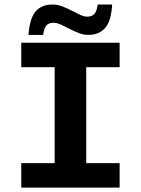

<svg xmlns="http://www.w3.org/2000/svg" viewBox="-20 -853 640 873"><path d="M76.7 -658.7H523.9V-547.4H372.1V-111.3H523.9V0H76.7V-111.3H228.5V-547.4H76.7ZM381.3 -694.3Q359.9 -694.3 338.1 -702.9Q316.4 -711.4 295.9 -721.9Q275.4 -732.4 257.1 -741Q238.8 -749.5 224.1 -749.5Q202.1 -749.5 191.4 -738Q180.7 -726.6 176.3 -694.3H109.4Q115.2 -770.5 142.3 -801.5Q169.4 -832.5 219.2 -832.5Q241.2 -832.5 263.2 -824Q285.2 -815.4 305.7 -804.9Q326.2 -794.4 344 -785.9Q361.8 -777.3 376 -777.3Q398.9 -777.3 409.7 -790.3Q420.4 -803.2 424.3 -832.5H490.2Q486.3 -778.3 473.6 -750.5Q460.9 -722.7 437.7 -708.5Q414.6 -694.3 381.3 -694.3Z"/></svg>

Font: Liberation Mono
Style: Bold
Weight: 700
Monospace: yes
Designer: Steve Matteson
Foundry: Ascender Corporation
Version: Version 2.1.5